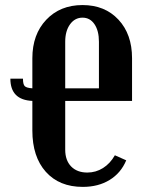

<svg xmlns="http://www.w3.org/2000/svg" viewBox="-20 -729 582 759"><path d="M107.9 -379.9V-499Q107.9 -592.8 162.8 -650.9Q217.8 -709 306.2 -709Q394.5 -709 448.2 -651.4Q502 -593.8 502 -499V-330.1H237.8V-137.2Q237.8 -95.2 261.2 -71Q284.7 -46.9 325.2 -46.9Q358.9 -46.9 387.2 -64.7Q415.5 -82.5 434.1 -115.2L479 -95.2Q458 -44.9 413.3 -17.6Q368.7 9.8 307.1 9.8Q214.4 9.8 161.1 -49.8Q107.9 -109.4 107.9 -212.9V-330.1Q21 -334 21 -418H70.8Q70.8 -395.5 77.9 -388.4Q85 -381.3 107.9 -379.9ZM237.8 -564V-379.9H371.1V-564Q371.1 -607.4 353.5 -633.3Q335.9 -659.2 306.2 -659.2Q275.9 -659.2 256.8 -632.8Q237.8 -606.4 237.8 -564Z"/></svg>

Font: Moniqa Black Paragraph
Style: Regular
Weight: 900
Designer: Rajesh Rajput
Foundry: Rajesh Rajput
Version: Version 1.000